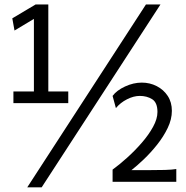

<svg xmlns="http://www.w3.org/2000/svg" viewBox="-20 -801 821 846"><path d="M623 -781.2H687L163.6 24.4H100.1ZM129.4 -397.9V-717.8L43.9 -666.5L34.2 -720.2L136.7 -781.2H192.9V-397.9H280.8V-346.7H39.1V-397.9ZM756.8 -56.2V0H476.1V-53.7Q505.9 -75.2 540 -106Q574.2 -136.7 604.7 -171.9Q635.3 -207 654.5 -242.2Q673.8 -277.3 673.8 -307.6Q673.8 -349.1 650.6 -363.8Q627.4 -378.4 595.7 -378.4Q568.8 -378.4 539.6 -363.5Q510.3 -348.6 490.7 -324.7L476.1 -378.4Q494.1 -402.8 531 -419.9Q567.9 -437 605 -437Q640.1 -437 670.4 -421.6Q700.7 -406.2 719 -378.4Q737.3 -350.6 737.3 -312.5Q737.3 -275.4 719 -237.3Q700.7 -199.2 672.4 -163.6Q644 -127.9 613.5 -98.9Q583 -69.8 559.1 -51.3H629.9Q673.3 -51.3 706.3 -52.2Q739.3 -53.2 756.8 -56.2Z"/></svg>

Font: Andika LitF DSA DSG
Style: Regular
Weight: 400
Designer: Victor Gaultney, Annie Olsen, Julie Remington, Don Collingsworth, Eric Hays, Becca Hirsbrunner
Foundry: SIL International
Version: Version 6.200 ; LitF DSA DSG; ttfautohint (v1.8.3.10-c5d8)